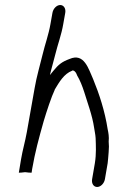

<svg xmlns="http://www.w3.org/2000/svg" viewBox="-20 -714 487 765"><path d="M106 -26 108 -40C120 -109 134 -160 154 -231C165 -268 185 -329 198 -356V-357C216 -387 235 -420 267 -432V-433H272C281 -430 285 -420 287 -414C299 -394 308 -371 316 -346C327 -309 348 -254 355 -205C357 -190 360 -180 361 -164C362 -134 364 -101 358 -64L347 0C344 17 353 31 367 31C381 31 395 17 398 0L409 -64C410 -70 410 -77 411 -84C412 -98 414 -117 414 -130L413 -150C415 -169 412 -185 409 -199C398 -271 375 -341 351 -399C333 -438 316 -505 257 -479C227 -468 213 -457 192 -431L179 -415L183 -432C188 -453 196 -478 200 -496C210 -537 225 -576 232 -618L240 -663C243 -680 234 -694 220 -694C206 -694 192 -680 189 -663L181 -618C174 -577 159 -536 150 -498C140 -456 126 -410 118 -363L87 -188C80 -149 70 -116 64 -80L55 -26C58 -26 68 -26 80 -28C92 -26 101 -26 106 -26ZM176 -594ZM149 -212V-213ZM414 -130ZM351 -399Z"/></svg>

Font: Blanket
Style: LightObl
Weight: 300
Foundry: Cannot Into Space Fonts
Version: Version 0.9